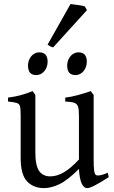

<svg xmlns="http://www.w3.org/2000/svg" viewBox="-20 -923 570 957"><path d="M373.5 -81.1Q317.9 -25.4 276.9 -5.4Q235.8 14.6 199.2 14.6Q147 14.6 115 -18.8Q83 -52.2 83 -136.2V-347.2Q83 -380.9 79.6 -393.1Q76.2 -405.3 64.7 -409.4Q53.2 -413.6 20 -417V-436.5Q54.2 -440.9 81.8 -448.2Q109.4 -455.6 142.6 -468.8L156.2 -449.7V-163.1Q156.2 -97.7 175 -70.8Q193.8 -43.9 231 -43.9Q263.2 -43.9 297.4 -63.5Q331.5 -83 373.5 -127.9V-347.2Q373.5 -377.9 368.9 -391.6Q364.3 -405.3 350.6 -410.4Q336.9 -415.5 305.2 -417V-436.5Q336.4 -440.4 366.5 -448.5Q396.5 -456.5 432.1 -468.8L446.8 -449.7V-124Q446.8 -91.8 449.2 -73.5Q451.7 -55.2 458 -50.8Q461.9 -48.3 468.8 -48.3Q485.8 -48.3 517.1 -62L522 -40Q483.9 -15.1 455.3 -0.2Q426.8 14.6 415 14.6Q378.9 14.6 373.5 -81.1ZM119.6 -595.7Q119.6 -613.8 127.2 -629.2Q134.8 -644.5 147.7 -653.3Q160.6 -662.1 175.8 -662.1Q217.3 -662.1 217.3 -615.7Q217.3 -587.9 200.9 -568.4Q184.6 -548.8 160.6 -548.8Q119.6 -548.8 119.6 -595.7ZM314.9 -595.7Q314.9 -613.8 322.5 -629.2Q330.1 -644.5 343 -653.3Q356 -662.1 371.1 -662.1Q412.6 -662.1 412.6 -615.7Q412.6 -587.9 396.2 -568.4Q379.9 -548.8 356 -548.8Q314.9 -548.8 314.9 -595.7ZM217.3 -700.7 331.5 -902.8Q344.2 -901.9 368.2 -898.2Q392.1 -894.5 402.3 -891.6L413.6 -872.6L245.1 -687Q231.4 -689.5 217.3 -700.7Z"/></svg>

Font: David Libre
Style: Regular
Weight: 400
Version: Version 1.000